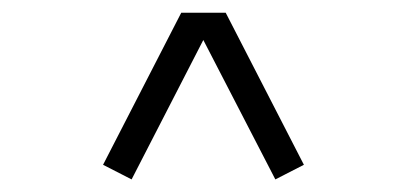

<svg xmlns="http://www.w3.org/2000/svg" viewBox="-20 -623 640 302"><path d="M265.1 -603 142.1 -363.8 187 -340.8 299.8 -560.1 413.1 -340.8 458 -363.8 335 -603Z"/></svg>

Font: Compagnon Roman
Style: Regular
Weight: 400
Designer: Juliette Duhe, Lea Pradine
Foundry: Velvetyne Type Foundry
Version: Version 1.000;PS 001.000;hotconv 1.0.88;makeotf.lib2.5.64775